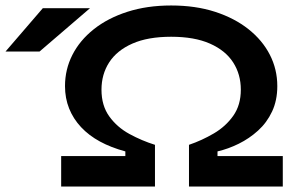

<svg xmlns="http://www.w3.org/2000/svg" viewBox="-20 -680 1080 700"><path d="M203 0V-111H437V-128Q385 -142 344.5 -164Q304 -186 275.5 -216.5Q247 -247 232 -284.5Q217 -322 217 -366Q217 -427 244 -480Q271 -533 322 -573.5Q373 -614 444.5 -637Q516 -660 604 -660Q693 -660 764 -637Q835 -614 886 -573.5Q937 -533 964 -480Q991 -427 991 -366Q991 -314 972 -273.5Q953 -233 921 -204Q889 -175 850.5 -156Q812 -137 773 -128V-111H1011V0H669V-152Q716 -168 759.5 -193.5Q803 -219 830.5 -258Q858 -297 858 -353Q858 -409 830 -452.5Q802 -496 745.5 -521Q689 -546 604 -546Q519 -546 462.5 -521Q406 -496 378 -452.5Q350 -409 350 -353Q350 -295 378.5 -255.5Q407 -216 452 -191.5Q497 -167 545 -152V0ZM0 -492 136 -650H308L124 -492Z"/></svg>

Font: Syne Modified
Style: Bold
Weight: 700
Designer: Lucas Descroix
Foundry: Bonjour Monde
Version: Version 2.200